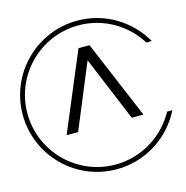

<svg xmlns="http://www.w3.org/2000/svg" viewBox="-497 -1098 1610 1660"><g transform="rotate(-15 308.0 -268.0)"><path d="M891 28C785 223 579 355 343 355C-1 355 -280 75 -280 -268C-280 -612 -1 -891 343 -891C566 -891 763 -773 872 -596H921C806 -797 591 -933 343 -933C-24 -933 -322 -635 -322 -268C-322 99 -24 397 343 397C603 397 829 247 938 28ZM-1 0H102L342 -579L582 0H687L392 -700H293Z"/></g></svg>

Font: AWKNG-Font Medium
Style: Regular
Weight: 500
Designer: Awakening Church
Foundry: Awakening Church
Version: Version 1.700;PS 001.700;hotconv 1.0.88;makeotf.lib2.5.64775